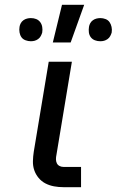

<svg xmlns="http://www.w3.org/2000/svg" viewBox="-20 -776 484 796"><path d="M316 0H243Q223 0 204 -3.5Q185 -7 168.5 -15.5Q152 -24 140 -38.5Q128 -53 122 -70.5Q116 -88 116.5 -108Q117 -128 120 -147L182 -520H278L214 -134Q212 -125 212 -116Q212 -107 215.5 -99.5Q219 -92 226.5 -88Q234 -84 243 -84H316ZM396 -605Q384 -605 373.5 -609Q363 -613 356.5 -621.5Q350 -630 348.5 -641.5Q347 -653 349 -665Q350 -672 354 -679.5Q358 -687 365 -692Q372 -697 380 -699Q388 -701 396 -701Q407 -701 417.5 -697Q428 -693 434 -684.5Q440 -676 442.5 -664.5Q445 -653 443 -641Q441 -634 437 -626.5Q433 -619 426 -614Q419 -609 411.5 -607Q404 -605 396 -605ZM108 -605Q97 -605 86 -609Q75 -613 69 -621.5Q63 -630 61 -641.5Q59 -653 61 -665Q62 -672 66 -679.5Q70 -687 77 -692Q84 -697 92 -699Q100 -701 108 -701Q120 -701 130 -697Q140 -693 146.5 -684.5Q153 -676 155 -664.5Q157 -653 155 -641Q153 -634 149 -626.5Q145 -619 138 -614Q131 -609 123.5 -607Q116 -605 108 -605ZM199 -600 237 -756H329L273 -600Z"/></svg>

Font: Iosevka Aile Medium Oblique
Style: Regular
Weight: 500
Italic angle: -9°
Designer: Belleve Invis
Foundry: Belleve Invis
Version: Version 31.1.0; ttfautohint (v1.8.4)